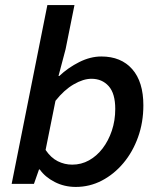

<svg xmlns="http://www.w3.org/2000/svg" viewBox="-20 -726 640 758"><path d="M279 12Q234 12 196 -7.5Q158 -27 137 -57H134L114 0H26L167 -706H274L239 -532L211 -426H214Q249 -459 293 -481Q337 -503 380 -503Q458 -503 502 -453Q546 -403 546 -310Q546 -243 525 -184.5Q504 -126 467 -82Q430 -38 382 -13Q334 12 279 12ZM265 -76Q301 -76 331.5 -93Q362 -110 385 -140Q408 -170 421.5 -210Q435 -250 435 -296Q435 -357 409 -386Q383 -415 341 -415Q309 -415 271 -393Q233 -371 199 -328L160 -134Q181 -103 208 -89.5Q235 -76 265 -76Z"/></svg>

Font: Source Code Pro ExtraLight SemiBold
Style: Italic
Weight: 600
Italic angle: -11°
Monospace: yes
Version: Version 1.016;hotconv 1.0.116;makeotfexe 2.5.65601